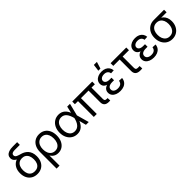

<svg xmlns="http://www.w3.org/2000/svg" viewBox="286 -2185 3839 3839"><g transform="rotate(-45 2205.0 -265.5)"><path d="M278.8 11.7Q207 11.7 152.8 -20Q98.6 -51.8 68.6 -110.1Q38.6 -168.5 38.6 -247.1Q38.6 -326.2 68.6 -383.3Q98.6 -440.4 152.8 -471.4Q207 -502.4 278.3 -502.4V-458Q239.3 -466.3 208.5 -478.5Q177.7 -490.7 156.5 -507.8Q135.3 -524.9 124.5 -547.4Q113.8 -569.8 113.8 -598.1Q113.8 -637.7 136 -666.7Q158.2 -695.8 203.1 -711.7Q248 -727.5 315.4 -727.5H437.5V-651.4H295.9Q263.2 -651.4 241.7 -645Q220.2 -638.7 209.5 -625.5Q198.7 -612.3 198.7 -592.8Q198.7 -571.8 210 -558.1Q221.2 -544.4 240.7 -534.9Q260.3 -525.4 284.9 -518.3Q309.6 -511.2 336.9 -502.9Q366.7 -494.1 398.4 -476.6Q430.2 -459 457.3 -429.7Q484.4 -400.4 501.2 -356.2Q518.1 -312 518.1 -250Q518.1 -168.9 488 -110.4Q458 -51.8 404.1 -20Q350.1 11.7 278.8 11.7ZM278.3 -64.5Q327.1 -64.5 361.6 -85.7Q396 -106.9 414.3 -147.7Q432.6 -188.5 432.6 -246.6Q432.6 -305.2 414.3 -347.2Q396 -389.2 361.3 -411.6Q326.7 -434.1 278.3 -434.1Q230 -434.1 195.3 -411.9Q160.6 -389.6 142.1 -347.4Q123.5 -305.2 123.5 -246.6Q123.5 -188 142.1 -147.5Q160.6 -106.9 195.1 -85.7Q229.5 -64.5 278.3 -64.5Z M621.6 204.1V-261.7Q621.6 -343.8 650.9 -404.3Q680.2 -464.8 733.2 -498Q786.1 -531.2 857.9 -531.2Q929.7 -531.2 982.4 -498.3Q1035.2 -465.3 1064.5 -404.5Q1093.8 -343.8 1093.8 -261.2Q1093.8 -180.2 1065.4 -118.9Q1037.1 -57.6 986.6 -23.7Q936 10.3 868.7 10.3Q829.6 10.3 799.3 -1.5Q769 -13.2 746.6 -33.4Q724.1 -53.7 708 -79.6H705.6V204.1ZM856 -65.4Q903.8 -65.4 938.2 -89.6Q972.7 -113.8 990.7 -158Q1008.8 -202.1 1008.8 -261.2Q1008.8 -320.3 991 -364.3Q973.1 -408.2 939.5 -432.1Q905.8 -456.1 857.4 -456.1Q809.6 -456.1 773.9 -431.9Q738.3 -407.7 719.2 -364Q700.2 -320.3 700.2 -261.2Q700.2 -202.1 719 -158Q737.8 -113.8 772.9 -89.6Q808.1 -65.4 856 -65.4Z M1410.2 11.7Q1339.4 11.7 1285.4 -23.2Q1231.4 -58.1 1201.2 -119.1Q1170.9 -180.2 1170.9 -259.8Q1170.9 -339.8 1201.2 -401.4Q1231.4 -462.9 1285.6 -498Q1339.8 -533.2 1411.1 -533.2Q1452.1 -533.2 1484.9 -521Q1517.6 -508.8 1543.2 -486.8Q1568.8 -464.8 1588.1 -434.3Q1607.4 -403.8 1620.6 -366.2H1650.9L1661.1 -262.7L1734.9 0H1655.8L1587.4 -262.7Q1575.7 -307.1 1559.8 -343Q1543.9 -378.9 1523.2 -404.3Q1502.4 -429.7 1474.9 -443.4Q1447.3 -457 1411.6 -457Q1363.3 -457 1328.4 -432.9Q1293.5 -408.7 1274.9 -364.3Q1256.3 -319.8 1256.3 -259.8Q1256.3 -200.2 1274.9 -156.2Q1293.5 -112.3 1327.9 -88.4Q1362.3 -64.5 1410.6 -64.5Q1446.8 -64.5 1475.3 -78.4Q1503.9 -92.3 1525.6 -118.2Q1547.4 -144 1563 -179.9Q1578.6 -215.8 1588.4 -259.8L1647.9 -522.5H1727.1L1661.1 -259.8L1650.9 -156.2H1621.6Q1607.4 -119.6 1587.9 -89.1Q1568.4 -58.6 1543 -35.9Q1517.6 -13.2 1484.9 -0.7Q1452.1 11.7 1410.2 11.7Z M2306.2 1Q2240.7 1 2208.5 -29.1Q2176.3 -59.1 2176.3 -117.2V-501H2260.3V-128.9Q2260.3 -97.2 2272 -84.5Q2283.7 -71.8 2314.5 -71.8Q2323.2 -71.8 2328.4 -72Q2333.5 -72.3 2339.8 -72.8L2343.8 -1Q2335 -0.5 2325.9 0.2Q2316.9 1 2306.2 1ZM1878.4 0V-501H1962.4V0ZM1791 -447.3V-522.5H2355.5V-447.3Z M2623 11.2Q2564.9 11.2 2519 -7.1Q2473.1 -25.4 2446.5 -59.8Q2419.9 -94.2 2419.9 -142.1Q2419.9 -174.3 2433.1 -200Q2446.3 -225.6 2472.2 -243.7Q2498 -261.7 2536.1 -271.2Q2574.2 -280.8 2624.5 -280.8H2683.1V-232.9H2627Q2590.8 -232.9 2563.2 -223.1Q2535.6 -213.4 2520.5 -194.6Q2505.4 -175.8 2505.4 -147.9Q2505.4 -107.9 2537.8 -84.7Q2570.3 -61.5 2625.5 -61.5Q2662.1 -61.5 2687.5 -72.5Q2712.9 -83.5 2727.3 -104.2Q2741.7 -125 2745.6 -155.3L2828.6 -151.4Q2823.7 -97.2 2796.1 -61Q2768.6 -24.9 2724.1 -6.8Q2679.7 11.2 2623 11.2ZM2630.4 -250.5Q2580.6 -250.5 2542.7 -259.5Q2504.9 -268.6 2480.2 -285.2Q2455.6 -301.8 2443.1 -325.9Q2430.7 -350.1 2430.7 -380.4Q2430.7 -425.8 2455.3 -460.2Q2480 -494.6 2523.9 -513.9Q2567.9 -533.2 2626 -533.2Q2683.6 -533.2 2725.1 -513.9Q2766.6 -494.6 2790.8 -460Q2814.9 -425.3 2819.8 -377.9L2738.8 -373Q2734.9 -412.6 2705.8 -436.5Q2676.8 -460.4 2626 -460.4Q2575.7 -460.4 2545.4 -437.5Q2515.1 -414.6 2515.1 -379.9Q2515.1 -348.6 2543.9 -326.7Q2572.8 -304.7 2632.8 -304.7H2683.1V-250.5ZM2596.2 -589.8 2614.7 -734.9H2700.2L2655.3 -589.8Z M3191.4 1.5Q3124 1.5 3089.8 -29.3Q3055.7 -60.1 3055.7 -120.1V-446.3H2875.5V-522.5H3318.8V-446.3H3139.6V-128.9Q3139.6 -97.2 3152.6 -84.2Q3165.5 -71.3 3197.8 -71.3Q3209.5 -71.3 3221.4 -71.8Q3233.4 -72.3 3245.1 -72.8L3249 -0.5Q3235.8 0.5 3221.2 1Q3206.5 1.5 3191.4 1.5Z M3570.3 11.2Q3512.2 11.2 3466.3 -7.1Q3420.4 -25.4 3393.8 -59.8Q3367.2 -94.2 3367.2 -142.1Q3367.2 -174.3 3380.4 -200Q3393.6 -225.6 3419.4 -243.7Q3445.3 -261.7 3483.4 -271.2Q3521.5 -280.8 3571.8 -280.8H3630.4V-232.9H3574.2Q3538.1 -232.9 3510.5 -223.1Q3482.9 -213.4 3467.8 -194.6Q3452.6 -175.8 3452.6 -147.9Q3452.6 -107.9 3485.1 -84.7Q3517.6 -61.5 3572.8 -61.5Q3609.4 -61.5 3634.8 -72.5Q3660.2 -83.5 3674.6 -104.2Q3689 -125 3692.9 -155.3L3775.9 -151.4Q3771 -97.2 3743.4 -61Q3715.8 -24.9 3671.4 -6.8Q3627 11.2 3570.3 11.2ZM3577.6 -250.5Q3527.8 -250.5 3490 -259.5Q3452.1 -268.6 3427.5 -285.2Q3402.8 -301.8 3390.4 -325.9Q3377.9 -350.1 3377.9 -380.4Q3377.9 -425.8 3402.6 -460.2Q3427.2 -494.6 3471.2 -513.9Q3515.1 -533.2 3573.2 -533.2Q3630.9 -533.2 3672.4 -513.9Q3713.9 -494.6 3738 -460Q3762.2 -425.3 3767.1 -377.9L3686 -373Q3682.1 -412.6 3653.1 -436.5Q3624 -460.4 3573.2 -460.4Q3522.9 -460.4 3492.7 -437.5Q3462.4 -414.6 3462.4 -379.9Q3462.4 -348.6 3491.2 -326.7Q3520 -304.7 3580.1 -304.7H3630.4V-250.5Z M4094.7 11.7Q4022.9 11.7 3968.5 -22.7Q3914.1 -57.1 3883.8 -117.7Q3853.5 -178.2 3853.5 -256.8Q3853.5 -335.4 3883.8 -395Q3914.1 -454.6 3968.5 -488.5Q4022.9 -522.5 4094.7 -522.5H4386.7V-450.2H4189L4094.7 -446.3Q4044.9 -446.3 4010 -422.6Q3975.1 -398.9 3957 -356Q3939 -313 3939 -256.8Q3939 -200.7 3957 -157.2Q3975.1 -113.8 4010 -89.1Q4044.9 -64.5 4094.7 -64.5Q4145 -64.5 4179.9 -89.4Q4214.8 -114.3 4233.2 -157.7Q4251.5 -201.2 4251.5 -256.8Q4251.5 -313 4233.2 -355.7Q4214.8 -398.4 4179.9 -422.4Q4145 -446.3 4094.7 -446.3V-485.4Q4145.5 -485.4 4189.5 -470.7Q4233.4 -456.1 4266.4 -427Q4299.3 -397.9 4317.9 -353.8Q4336.4 -309.6 4336.4 -251Q4336.4 -175.8 4306.2 -116.2Q4275.9 -56.6 4221.7 -22.5Q4167.5 11.7 4094.7 11.7Z"/></g></svg>

Font: Inter 28pt
Style: Regular
Weight: 400
Designer: Rasmus Andersson
Foundry: rsms
Version: Version 4.001;git-66647c0bb